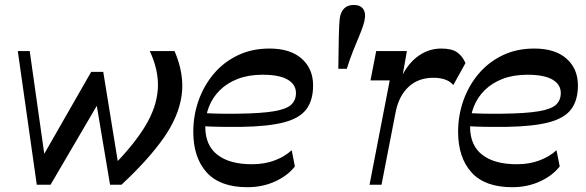

<svg xmlns="http://www.w3.org/2000/svg" viewBox="-20 -761 2414 791"><path d="M131.5 0 53.3 -550.5H102.4L166.1 -101.1H147.3L355.6 -464.8H405.4L468.3 -77.3L446 -77.8Q532.7 -165.8 578.9 -242.5Q625.1 -319.1 630.2 -393.8Q635.2 -468.6 597.2 -550.5H699.1Q740.5 -454.4 728.3 -367.8Q716.2 -281.1 653.9 -192.3Q591.6 -103.5 480.5 0H433.4L375.3 -345.4H390.6L188.3 0Z M999.1 10.2Q886.3 10.2 831.3 -50.9Q776.3 -112 776.3 -218.1Q776.3 -285.4 798.1 -346.9Q819.8 -408.3 860.5 -456.7Q901.2 -505 959.3 -533Q1017.3 -561 1090.1 -561Q1176 -561 1222.9 -519.4Q1269.9 -477.9 1269.9 -408.8Q1269.9 -348.7 1242.6 -311.5Q1215.2 -274.3 1150.7 -257.2Q1086.2 -240 973.7 -238.3Q927.6 -237.8 888.4 -238.5Q849.2 -239.2 813.7 -241.2V-295.4Q849.3 -293.4 886.1 -292.7Q922.9 -292 958 -292.6Q1057 -293.7 1109.1 -302.7Q1161.1 -311.7 1180.2 -330.1Q1199.3 -348.4 1199.3 -377.9Q1199.3 -412.9 1165.2 -433Q1131 -453.1 1061.7 -453.1Q1004 -453.1 960 -436.2Q916 -419.2 886 -389.6Q856 -360 840.8 -321.2Q825.7 -282.4 825.7 -238.8Q825.7 -161.9 875.9 -123.2Q926.1 -84.4 1017.8 -84.4Q1070.6 -84.4 1111.8 -100.2Q1153.1 -115.9 1181.7 -142.1L1194.9 -75.4Q1165.8 -37.7 1113.9 -13.7Q1062 10.2 999.1 10.2Z M1373.8 -477.6Q1374.4 -530.5 1375.1 -564.5Q1375.8 -598.4 1376.1 -619.1Q1376.4 -639.8 1377.3 -653Q1378.2 -666.1 1378.9 -676.7Q1380.2 -695.1 1386.4 -709.3Q1392.6 -723.6 1405.2 -732Q1417.7 -740.5 1437.8 -740.5Q1462.4 -740.5 1473.8 -727.2Q1485.3 -713.9 1483.9 -691.4Q1482.5 -674.6 1475.6 -654.1Q1468.8 -633.6 1458.1 -608.4Q1447.5 -583.2 1434.6 -551Q1421.6 -518.8 1408.8 -477.6Z M1502.4 0 1585.6 -429.8H1506.3L1529.8 -550.5H1656.3L1629.4 -397.8L1623.1 -417.9Q1649.4 -487.9 1695.5 -524.4Q1741.6 -561 1797.9 -561Q1841.8 -561 1863.8 -545.1Q1885.8 -529.3 1897.6 -501.1L1847.6 -410.7Q1822.1 -440.6 1765.1 -440.6Q1703 -440.6 1662.8 -402.8Q1622.7 -365.1 1609.9 -298.7L1551.8 0Z M2090.1 10.2Q1977.3 10.2 1922.3 -50.9Q1867.3 -112 1867.3 -218.1Q1867.3 -285.4 1889.1 -346.9Q1910.8 -408.3 1951.5 -456.7Q1992.2 -505 2050.3 -533Q2108.3 -561 2181.1 -561Q2267 -561 2313.9 -519.4Q2360.9 -477.9 2360.9 -408.8Q2360.9 -348.7 2333.6 -311.5Q2306.2 -274.3 2241.7 -257.2Q2177.2 -240 2064.7 -238.3Q2018.6 -237.8 1979.4 -238.5Q1940.2 -239.2 1904.7 -241.2V-295.4Q1940.3 -293.4 1977.1 -292.7Q2013.9 -292 2049 -292.6Q2148 -293.7 2200.1 -302.7Q2252.1 -311.7 2271.2 -330.1Q2290.3 -348.4 2290.3 -377.9Q2290.3 -412.9 2256.2 -433Q2222 -453.1 2152.7 -453.1Q2095 -453.1 2051 -436.2Q2007 -419.2 1977 -389.6Q1947 -360 1931.8 -321.2Q1916.7 -282.4 1916.7 -238.8Q1916.7 -161.9 1966.9 -123.2Q2017.1 -84.4 2108.8 -84.4Q2161.6 -84.4 2202.8 -100.2Q2244.1 -115.9 2272.7 -142.1L2285.9 -75.4Q2256.8 -37.7 2204.9 -13.7Q2153 10.2 2090.1 10.2Z"/></svg>

Font: Savate ExtraLight
Style: Italic
Weight: 200
Italic angle: -11°
Designer: Max Esnée
Foundry: Plomb Type
Version: Version 2.000